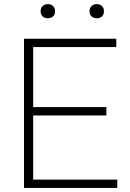

<svg xmlns="http://www.w3.org/2000/svg" viewBox="-20 -932 646 952"><path d="M99 0V-740H556.5V-698.5H144.5V-401H507.5V-359.5H144.5V-41.5H561.5V0ZM460 -841.5Q443.5 -841.5 433.8 -850.8Q424 -860 424 -876Q424 -892 433.8 -901.8Q443.5 -911.5 460 -911.5Q476 -911.5 485.8 -901.8Q495.5 -892 495.5 -876Q495.5 -860 485.8 -850.8Q476 -841.5 460 -841.5ZM217 -841.5Q201 -841.5 191.2 -850.8Q181.5 -860 181.5 -876Q181.5 -892 191.2 -901.8Q201 -911.5 217 -911.5Q233.5 -911.5 243.2 -901.8Q253 -892 253 -876Q253 -860 243.2 -850.8Q233.5 -841.5 217 -841.5Z"/></svg>

Font: Encode Sans SemiExpanded SemiExpanded ExtraLight
Style: Regular
Weight: 200
Width: 6
Designer: Multiple Designers
Foundry: Impallari Type
Version: Version 3.000; ttfautohint (v1.8.3) -l 8 -r 50 -G 200 -x 14 